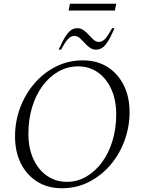

<svg xmlns="http://www.w3.org/2000/svg" viewBox="-20 -991 769 1021"><path d="M309 10Q234 10 178 -25Q122 -60 91 -122Q60 -184 60 -265Q60 -346 87.5 -419Q115 -492 164 -548.5Q213 -605 278.5 -637.5Q344 -670 420 -670Q496 -670 551.5 -635Q607 -600 638 -538Q669 -476 669 -395Q669 -318 643 -245.5Q617 -173 568.5 -115.5Q520 -58 454 -24Q388 10 309 10ZM336 -24Q391 -24 438.5 -51.5Q486 -79 522 -127.5Q558 -176 578 -241.5Q598 -307 598 -383Q598 -459 572 -516.5Q546 -574 500.5 -606Q455 -638 396 -638Q339 -638 290.5 -610.5Q242 -583 206 -534Q170 -485 150.5 -420Q131 -355 131 -279Q131 -204 157 -146.5Q183 -89 229.5 -56.5Q276 -24 336 -24ZM292 -727Q314 -776 330 -800Q346 -824 360.5 -832.5Q375 -841 391 -841Q410 -841 425 -830Q440 -819 453 -804.5Q466 -790 478.5 -779Q491 -768 506 -768Q523 -768 538 -783.5Q553 -799 576 -841H589Q568 -792 552 -768Q536 -744 521.5 -735.5Q507 -727 490 -727Q472 -727 457 -738Q442 -749 429 -763.5Q416 -778 403.5 -789Q391 -800 376 -800Q358 -800 342.5 -784.5Q327 -769 305 -727ZM345 -935 352 -971H598L591 -935Z"/></svg>

Font: Spectral SC Light
Style: Italic
Weight: 300
Italic angle: -10°
Designer: Jean-Baptiste Levee
Foundry: Production Type
Version: Version 2.001